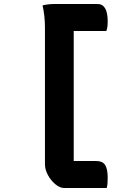

<svg xmlns="http://www.w3.org/2000/svg" viewBox="-20 -780 640 961"><path d="M514 161H301Q280 161 257.5 142.5Q235 124 220 96.5Q205 69 205 42V-641Q205 -701 193 -753Q222 -760 254 -760H468Q519 -760 519 -673Q519 -659 517.5 -646.5Q516 -634 512 -625H349V26H463Q493 26 506 45.5Q519 65 519 110Q519 125 518 138Q517 151 514 161Z"/></svg>

Font: Recursive Mn Csl St
Style: Bold
Weight: 700
Monospace: yes
Version: Version 1.079;hotconv 1.0.112;makeotfexe 2.5.65598; ttfautoh